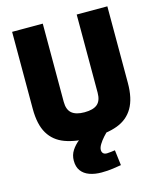

<svg xmlns="http://www.w3.org/2000/svg" viewBox="-129 -769 900 1077"><g transform="rotate(-15 321.0 -231.0)"><path d="M321 12Q231 12 169.5 -10.5Q108 -33 76.5 -86Q45 -139 45 -230V-677H223V-223Q223 -177 247.5 -156.5Q272 -136 321 -136Q372 -136 396 -156.5Q420 -177 420 -223V-677H598V-232Q598 -142 566.5 -88Q535 -34 473.5 -11Q412 12 321 12ZM326 215Q287 215 256.5 204Q226 193 209 170Q192 147 192 111Q192 78 209 52Q226 26 251 6.5Q276 -13 300 -23L427 -10Q409 5 392.5 23.5Q376 42 365 60Q354 78 354 92Q354 104 361 111.5Q368 119 383 119Q393 119 407 117Q421 115 430 114L441 203Q424 206 393 210.5Q362 215 326 215Z"/></g></svg>

Font: Cairo Play Black
Style: Regular
Weight: 900
Version: Version 3.119